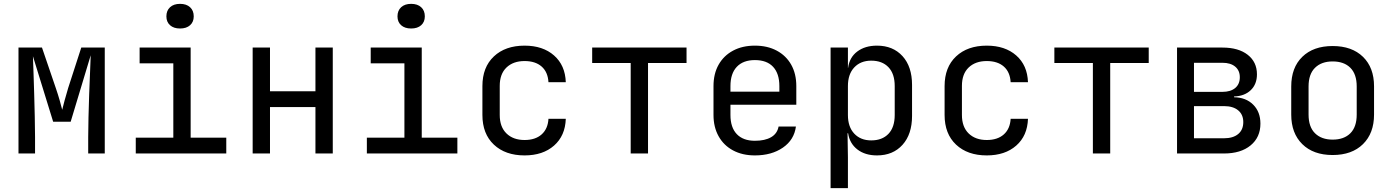

<svg xmlns="http://www.w3.org/2000/svg" viewBox="-20 -797 7240 997"><path d="M76 0V-550H198L270 -339Q281 -307 290 -275.5Q299 -244 303 -227Q307 -244 315.5 -275.5Q324 -307 334 -340L402 -550H524V0H438V-85Q438 -130 439.5 -187.5Q441 -245 443 -305.5Q445 -366 447.5 -419.5Q450 -473 451 -510L347 -165H256L151 -505Q152 -471 154 -420Q156 -369 157.5 -310Q159 -251 160.5 -192.5Q162 -134 162 -85V0Z M685 0V-82H880V-468H705V-550H970V-82H1155V0ZM915 -649Q882 -649 863 -666Q844 -683 844 -712Q844 -742 863 -759.5Q882 -777 915 -777Q948 -777 967 -759.5Q986 -742 986 -712Q986 -683 967 -666Q948 -649 915 -649Z M1292 0V-550H1382V-323H1618V-550H1708V0H1618V-241H1382V0Z M1885 0V-82H2080V-468H1905V-550H2170V-82H2355V0ZM2115 -649Q2082 -649 2063 -666Q2044 -683 2044 -712Q2044 -742 2063 -759.5Q2082 -777 2115 -777Q2148 -777 2167 -759.5Q2186 -742 2186 -712Q2186 -683 2167 -666Q2148 -649 2115 -649Z M2704 10Q2604 10 2544.5 -46Q2485 -102 2485 -200V-350Q2485 -448 2544.5 -504Q2604 -560 2704 -560Q2799 -560 2857 -509Q2915 -458 2918 -370H2828Q2825 -423 2792.5 -451.5Q2760 -480 2704 -480Q2645 -480 2610 -446.5Q2575 -413 2575 -351V-200Q2575 -138 2610 -104Q2645 -70 2704 -70Q2760 -70 2792.5 -99Q2825 -128 2828 -180H2918Q2915 -92 2857 -41Q2799 10 2704 10Z M3255 0V-470H3055V-550H3545V-470H3345V0Z M3900 10Q3835 10 3786.5 -16Q3738 -42 3711.5 -89.5Q3685 -137 3685 -200V-350Q3685 -414 3711.5 -461Q3738 -508 3786.5 -534Q3835 -560 3900 -560Q3965 -560 4013.5 -534Q4062 -508 4088.5 -461Q4115 -414 4115 -350V-253H3773V-200Q3773 -135 3806 -100.5Q3839 -66 3900 -66Q3952 -66 3984 -84.5Q4016 -103 4023 -140H4113Q4104 -71 4045.5 -30.5Q3987 10 3900 10ZM3773 -321H4027V-350Q4027 -415 3994.5 -450Q3962 -485 3900 -485Q3839 -485 3806 -450Q3773 -415 3773 -350Z M4293 180V-550H4383V-445H4384Q4391 -499 4431.5 -529.5Q4472 -560 4534 -560Q4617 -560 4666.5 -505.5Q4716 -451 4716 -356V-195Q4716 -100 4666.5 -45Q4617 10 4534 10Q4472 10 4432 -21Q4392 -52 4384 -105H4381L4383 20V180ZM4504 -68Q4561 -68 4593.5 -102Q4626 -136 4626 -200V-350Q4626 -414 4593.5 -448Q4561 -482 4504 -482Q4449 -482 4416 -447Q4383 -412 4383 -350V-200Q4383 -138 4416 -103Q4449 -68 4504 -68Z M5104 10Q5004 10 4944.5 -46Q4885 -102 4885 -200V-350Q4885 -448 4944.5 -504Q5004 -560 5104 -560Q5199 -560 5257 -509Q5315 -458 5318 -370H5228Q5225 -423 5192.5 -451.5Q5160 -480 5104 -480Q5045 -480 5010 -446.5Q4975 -413 4975 -351V-200Q4975 -138 5010 -104Q5045 -70 5104 -70Q5160 -70 5192.5 -99Q5225 -128 5228 -180H5318Q5315 -92 5257 -41Q5199 10 5104 10Z M5655 0V-470H5455V-550H5945V-470H5745V0Z M6092 0V-550H6328Q6411 -550 6459 -512.5Q6507 -475 6507 -411Q6507 -360 6475 -329Q6443 -298 6388 -296V-292Q6450 -291 6487.5 -253.5Q6525 -216 6525 -155Q6525 -84 6474 -42Q6423 0 6336 0ZM6180 -320H6328Q6370 -320 6394 -340Q6418 -360 6418 -396Q6418 -431 6394 -451Q6370 -471 6328 -471H6180ZM6180 -79H6336Q6383 -79 6409.5 -101Q6436 -123 6436 -163Q6436 -202 6409.5 -224Q6383 -246 6336 -246H6180Z M6900 8Q6800 8 6742.5 -48.5Q6685 -105 6685 -202V-348Q6685 -446 6742.5 -502Q6800 -558 6900 -558Q7000 -558 7057.5 -502Q7115 -446 7115 -349V-202Q7115 -105 7057.5 -48.5Q7000 8 6900 8ZM6900 -72Q6959 -72 6992 -105Q7025 -138 7025 -202V-348Q7025 -412 6992 -445Q6959 -478 6900 -478Q6842 -478 6808.5 -445Q6775 -412 6775 -348V-202Q6775 -138 6808.5 -105Q6842 -72 6900 -72Z"/></svg>

Font: JetBrainsMono NF
Style: Regular
Weight: 400
Designer: Philipp Nurullin, Konstantin Bulenkov
Foundry: JetBrains
Version: Version 2.251; ttfautohint (v1.8.3);Nerd Fonts 2.2.2